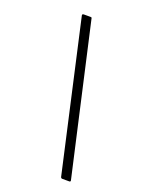

<svg xmlns="http://www.w3.org/2000/svg" viewBox="-128 -716 577 777"><g transform="rotate(20 160.5 -327.5)"><path d="M241 0Q236 0 234 -5L89 -649Q88 -655 96 -655H124Q130 -655 130 -651L276 -6Q277 0 271 0Z"/></g></svg>

Font: Sofia Sans Semi Condensed ExtraLight
Style: Italic
Weight: 250
Italic angle: -9°
Version: Version 4.100